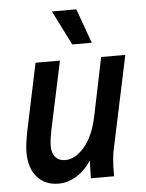

<svg xmlns="http://www.w3.org/2000/svg" viewBox="-53 -777 631 831"><g transform="rotate(-5 262.5 -361.5)"><path d="M41 -137Q41 -154 44 -176.5Q47 -199 51 -220L114 -519H220L156 -219Q153 -203 150.5 -186Q148 -169 148 -154Q148 -122 163.5 -105Q179 -88 206 -88Q248 -88 288 -133Q328 -178 347 -267L399 -519H504L420 -123Q415 -101 413 -81Q411 -61 410 -38V0H309L311 -77Q284 -35 246 -12Q208 11 168 11Q110 11 75.5 -28Q41 -67 41 -137ZM204 -734H310L364 -584H279Z"/></g></svg>

Font: Radio Canada Condensed Medium
Style: Italic
Weight: 500
Width: 3
Italic angle: -12°
Designer: Charles Daoud, Etienne Aubert Bonn, Alexandre Saumier Demers, Jacques Le Bailly
Foundry: Radio-Canada
Version: Version 2.104; ttfautohint (v1.8.4.7-5d5b);gftools[0.9.28.de